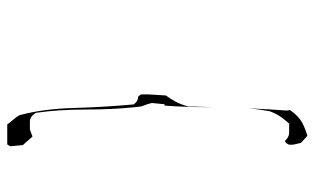

<svg xmlns="http://www.w3.org/2000/svg" viewBox="-194 -654 894 546"><g transform="rotate(90 253.0 -381.0)"><path d="M348.1 -19H325.7Q311.5 -19 301.3 -35.2L300.8 -36.6Q291.5 -100.1 291.5 -176.8Q291.5 -253.4 284.7 -318.8Q283.7 -335 280.3 -342.3Q276.4 -351.1 272.9 -365.7L276.4 -401.9H280.3Q284.7 -460 284.7 -525.9Q284.7 -532.2 284.7 -539.6Q283.7 -504.4 282.7 -468.8Q276.4 -446.3 268.1 -431.6Q259.8 -417 251.5 -405.8L248.5 -357.4V-335.4Q252 -329.6 252.9 -328.6Q254.4 -326.7 256.8 -326.7Q259.3 -326.7 262.2 -325.7Q269.5 -323.7 275.4 -315.9L276.9 -314.5Q284.7 -229 287.1 -142.6Q289.6 -56.2 307.6 10.7Q314 21.5 320.6 28.8Q327.1 36.1 334 45.4H390.6L396 37.1L392.6 1L368.2 -26.4ZM356.9 -756.3Q370.1 -756.3 380.9 -744.1Q384.3 -745.6 386 -747.3Q387.7 -749 388.2 -750Q389.6 -752 391.1 -754.9Q391.6 -757.3 391.6 -759.8Q391.6 -767.6 390.4 -772.5Q389.2 -777.3 388.7 -779.8Q387.2 -785.2 386.2 -790L366.2 -808.1Q346.7 -802.7 328.6 -793.2Q310.5 -783.7 293 -758.8L294.4 -749.5Q290.5 -697.3 288.1 -642.6Q291 -672.9 296.4 -701.2Q303.2 -719.2 312 -731.9Q320.3 -743.7 331.5 -756.3Z"/></g></svg>

Font: Bakudai
Style: ExtraLight
Weight: 200
Version: Version 1.48